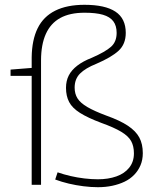

<svg xmlns="http://www.w3.org/2000/svg" viewBox="-20 -770 621 800"><path d="M112 0V-454H24V-480L112 -487V-531Q113 -604 137 -652.5Q161 -701 210 -725.5Q259 -750 332 -750Q418 -750 461 -721.5Q504 -693 504 -633Q504 -586 474 -558.5Q444 -531 381 -504Q336 -486 313.5 -463.5Q291 -441 291 -405Q291 -379 303 -360Q315 -341 344 -324Q373 -307 424 -288Q480 -268 513 -246Q546 -224 560.5 -197Q575 -170 575 -132Q575 -104 565.5 -81.5Q556 -59 539 -41.5Q522 -24 499 -13Q476 -2 448 4Q420 10 388 10Q359 10 327.5 6Q296 2 266.5 -5Q237 -12 210 -22L220 -52Q246 -43 274 -36.5Q302 -30 331.5 -26.5Q361 -23 388 -23Q431 -23 465 -35Q499 -47 518.5 -71.5Q538 -96 538 -131Q538 -161 526.5 -182Q515 -203 485 -221Q455 -239 402 -258Q346 -279 313.5 -299.5Q281 -320 268 -345Q255 -370 255 -404Q255 -433 266.5 -455.5Q278 -478 302 -496.5Q326 -515 362 -529Q419 -554 442.5 -575Q466 -596 466 -633Q466 -663 452 -681.5Q438 -700 409 -708.5Q380 -717 332 -717Q271 -717 231 -695Q191 -673 171 -628.5Q151 -584 151 -518V0Z"/></svg>

Font: Georama ExtraCondensed Thin ExtraLight
Style: Regular
Weight: 250
Version: Version 1.001